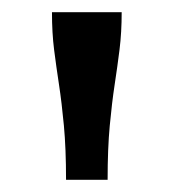

<svg xmlns="http://www.w3.org/2000/svg" viewBox="-20 -760 285 314"><path d="M179 -740H65Q65 -706 68.5 -678.5Q72 -651 76.5 -621.5Q81 -592 84.5 -554.5Q88 -517 88 -466H156Q156 -517 159.5 -554.5Q163 -592 167.5 -621.5Q172 -651 175.5 -679Q179 -707 179 -740Z"/></svg>

Font: Roboto Serif SemiCondensed Medium
Style: Regular
Weight: 500
Width: 4
Designer: Greg Gazdowicz
Foundry: Commercial Type
Version: Version 1.007